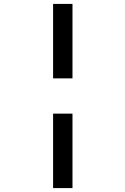

<svg xmlns="http://www.w3.org/2000/svg" viewBox="-20 -850 640 980"><path d="M251 -450V-830H350V-450ZM251 110V-270H350V110Z"/></svg>

Font: JetBrainsMono NFM Medium
Style: Regular
Weight: 500
Monospace: yes
Designer: Philipp Nurullin, Konstantin Bulenkov
Foundry: JetBrains
Version: Version 2.304; ttfautohint (v1.8.4.7-5d5b);Nerd Fonts 3.3.0